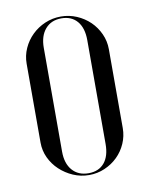

<svg xmlns="http://www.w3.org/2000/svg" viewBox="-65 -551 473 608"><g transform="rotate(-10 171.5 -247.0)"><path d="M171.9 -502.5Q198.4 -502.5 222.6 -492.2Q246.7 -481.8 264.7 -464.4Q282.6 -446.9 293.2 -423.6Q303.8 -400.3 303.8 -374.1V-120.5Q303.8 -94.7 293.5 -71.3Q283.2 -47.8 265.5 -30.5Q247.8 -13.1 224 -2.8Q200.2 7.5 173.5 7.5Q146.6 7.5 122.5 -3Q98.3 -13.6 79.7 -31Q61.1 -48.4 50.2 -71.5Q39.4 -94.6 39.4 -120.5V-374.1Q39.4 -399.9 49.9 -423.2Q60.3 -446.5 78.5 -464.2Q96.6 -481.9 120.6 -492.2Q144.7 -502.5 171.9 -502.5ZM172.4 -496.5Q139.6 -496.5 120.6 -474.4Q101.6 -452.4 101.6 -414.2V-80.4Q101.6 -42.2 120.6 -20.4Q139.7 1.5 172.8 1.5Q205.4 1.5 223.5 -19.9Q241.5 -41.2 241.5 -80.4V-414.2Q241.5 -453.4 223.3 -474.9Q205.1 -496.5 172.4 -496.5Z"/></g></svg>

Font: Moniqa Black
Style: Regular
Weight: 900
Designer: Rajesh Rajput
Foundry: Rajesh Rajput
Version: Version 1.000